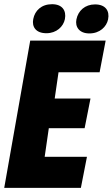

<svg xmlns="http://www.w3.org/2000/svg" viewBox="-58 -907 543 927"><path d="M373.5 -745.6C423.8 -745.6 456.5 -777.8 463.9 -813.5C472.2 -855 451.2 -885.7 400.9 -885.7C352.1 -885.7 319.3 -855 311 -813.5C303.7 -777.8 324.2 -745.6 373.5 -745.6ZM166 -746.6C214.8 -746.6 248 -778.3 255.4 -814.9C263.2 -856.4 242.2 -886.7 193.4 -886.7C142.1 -886.7 110.4 -856 102.5 -814.9C95.2 -777.8 114.7 -746.6 166 -746.6ZM-37.6 0H332.5L361.8 -149.9H157.7L177.7 -288.1H350.6L378.9 -431.2H206.1L224.6 -558.1H422.9L452.1 -710.9H87.9Z"/></svg>

Font: Roboto Flex Super Cond Black
Style: Italic
Weight: 900
Width: 3
Italic angle: -10°
Designer: Berlow after Robertson
Foundry: Google
Version: Version 3.200;Glyphs 3.3 (3311)